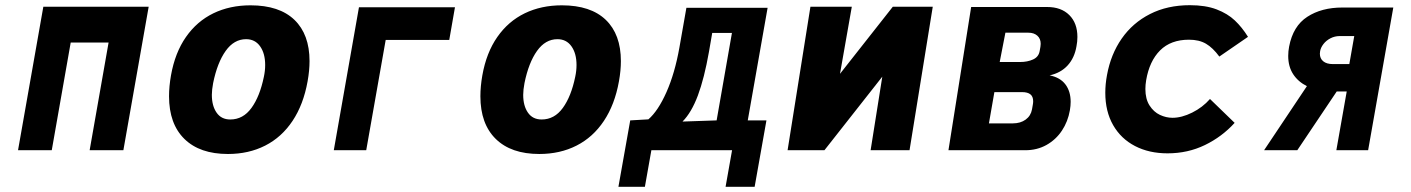

<svg xmlns="http://www.w3.org/2000/svg" viewBox="-20 -579 5440 740"><path d="M147 -553H553L455.5 0H325.5L398.5 -415H252.5L179.5 0H49.5Z M631.5 -208Q631.5 -246 639 -288.5Q654.5 -376 696.8 -436.5Q739 -497 802.5 -527.8Q866 -558.5 945.5 -558.5Q1056.5 -558.5 1114.8 -502.5Q1173 -446.5 1173 -343.5Q1173 -307 1165.5 -265.5Q1149.5 -176 1107.5 -113Q1065.5 -50 1002 -17.8Q938.5 14.5 858.5 14.5Q750 14.5 690.8 -43.5Q631.5 -101.5 631.5 -208ZM997 -283Q1002 -306 1002 -328.5Q1002 -373 982.5 -400.5Q963 -428 928.5 -428Q882 -428 849.8 -382.8Q817.5 -337.5 801.5 -259Q796.5 -232.5 796.5 -213.5Q796.5 -171 814.8 -144.8Q833 -118.5 867.5 -118.5Q917 -118.5 949.2 -163Q981.5 -207.5 997 -283Z M1363.5 -551H1733.5L1711.5 -425H1466.5L1391.5 0H1266.5Z M1831.5 -208Q1831.5 -246 1839 -288.5Q1854.5 -376 1896.8 -436.5Q1939 -497 2002.5 -527.8Q2066 -558.5 2145.5 -558.5Q2256.5 -558.5 2314.8 -502.5Q2373 -446.5 2373 -343.5Q2373 -307 2365.5 -265.5Q2349.5 -176 2307.5 -113Q2265.5 -50 2202 -17.8Q2138.5 14.5 2058.5 14.5Q1950 14.5 1890.8 -43.5Q1831.5 -101.5 1831.5 -208ZM2197 -283Q2202 -306 2202 -328.5Q2202 -373 2182.5 -400.5Q2163 -428 2128.5 -428Q2082 -428 2049.8 -382.8Q2017.5 -337.5 2001.5 -259Q1996.5 -232.5 1996.5 -213.5Q1996.5 -171 2014.8 -144.8Q2033 -118.5 2067.5 -118.5Q2117 -118.5 2149.2 -163Q2181.5 -207.5 2197 -283Z M2409 -115 2479 -119Q2516.5 -151.5 2548.8 -224.2Q2581 -297 2598.5 -395.5L2625.5 -549H2938.5L2862 -115H2934L2888.5 141H2776.5L2801.5 0H2490.5L2465.5 141H2363.5ZM2742 -115 2801 -452H2725L2712.5 -379.5Q2694.5 -277.5 2669.8 -211.2Q2645 -145 2610.5 -110.5Z M3103.5 -553H3263L3217.5 -294.5L3421 -553H3575L3485.5 0H3335.5L3380.5 -283.5L3157.5 0H3015.5Z M3723 -552H4016Q4070 -552 4101.2 -521Q4132.5 -490 4132.5 -436.5Q4132.5 -418.5 4129 -401Q4121.5 -356 4095 -327Q4068.5 -298 4025.5 -288.5Q4066 -280.5 4086.2 -253.8Q4106.5 -227 4106.5 -186.5Q4106.5 -171.5 4103.5 -154Q4096 -110.5 4072.8 -75.5Q4049.5 -40.5 4013.2 -20.2Q3977 0 3931.5 0H3635.5ZM3957.5 -157.5 3960.5 -174.5Q3962 -182 3962 -188.5Q3962 -207 3951.2 -215.5Q3940.5 -224 3919 -224H3812.5L3791.5 -103.5H3884Q3913 -103.5 3933 -118Q3953 -132.5 3957.5 -157.5ZM3987 -382 3990 -399Q3991 -407 3991 -410Q3991 -430 3978 -441.5Q3965 -453 3943.5 -453H3855L3833 -340H3911.5Q3940 -340 3961.5 -349.8Q3983 -359.5 3987 -382Z M4240 -221.5Q4240 -255 4246.5 -289.5Q4261 -369.5 4303.2 -430.2Q4345.5 -491 4412.5 -525Q4479.5 -559 4566 -559Q4626.5 -559 4669 -542.8Q4711.5 -526.5 4739.2 -500.2Q4767 -474 4790 -437L4679.5 -361Q4654.5 -395 4628 -410.5Q4601.5 -426 4562.5 -426Q4492.5 -426 4451.2 -384.8Q4410 -343.5 4397.5 -270Q4394.5 -252 4394.5 -236Q4394.5 -197.5 4410.5 -172.5Q4426.5 -147.5 4450.5 -136.2Q4474.5 -125 4499 -125Q4534.5 -125 4574.8 -145Q4615 -165 4643.5 -197.5L4738.5 -105.5Q4690 -52 4624 -20Q4558 12 4480 12Q4409 12 4354.8 -16Q4300.5 -44 4270.2 -96.8Q4240 -149.5 4240 -221.5Z M5170.5 -226.5H5132L4980 0H4852L5017 -247Q4983 -264 4964 -293.2Q4945 -322.5 4945 -363.5Q4945 -381.5 4948.5 -399.5Q4963.5 -478.5 5018.5 -514.2Q5073.5 -550 5153.5 -550H5350L5253 0H5130.5ZM5180.5 -332 5199.5 -440H5143.5Q5124.5 -440 5108 -431.5Q5091.5 -423 5081 -409.5Q5070.5 -396 5068 -382Q5067.5 -377 5067 -372Q5067 -353.5 5080 -342.8Q5093 -332 5117.5 -332Z"/></svg>

Font: JuliaMono Black
Style: Italic
Weight: 900
Italic angle: -9°
Monospace: yes
Designer: cormullion
Foundry: corm
Version: Version 0.057; ttfautohint (v1.8.4)